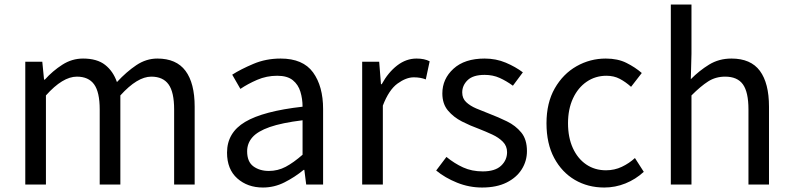

<svg xmlns="http://www.w3.org/2000/svg" viewBox="-20 -816 3501 849"><path d="M91.8 0V-543H167L174.8 -463.9H178.2Q213.4 -502.9 255.9 -530Q298.3 -557.1 347.2 -557.1Q409.2 -557.1 444.8 -529.1Q480.5 -501 497.1 -453.1Q539.1 -498.5 582.8 -527.8Q626.5 -557.1 675.8 -557.1Q759.8 -557.1 800.3 -502.7Q840.8 -448.2 840.8 -344.2V0H750V-332Q750 -408.7 725.3 -442.9Q700.7 -477.1 648.9 -477.1Q587.4 -477.1 512.2 -394V0H420.9V-332Q420.9 -408.7 396.2 -442.9Q371.6 -477.1 319.8 -477.1Q257.3 -477.1 183.1 -394V0Z M1142.6 13.2Q1074.7 13.2 1029.3 -27.1Q983.9 -67.4 983.9 -141.1Q983.9 -229.5 1064.2 -277.1Q1144.5 -324.7 1317.9 -344.2Q1317.9 -378.9 1308.3 -410.4Q1298.8 -441.9 1274.7 -461.4Q1250.5 -481 1205.6 -481Q1158.7 -481 1116.9 -462.9Q1075.2 -444.8 1043 -422.9L1006.8 -485.8Q1044.4 -509.8 1100.1 -533.4Q1155.8 -557.1 1220.7 -557.1Q1319.8 -557.1 1364.3 -495.8Q1408.7 -434.6 1408.7 -334V0H1334L1325.7 -64.9H1322.8Q1283.7 -32.7 1238.3 -9.8Q1192.9 13.2 1142.6 13.2ZM1168.9 -60.1Q1208.5 -60.1 1243.2 -78.4Q1277.8 -96.7 1317.9 -131.8V-284.2Q1226.1 -272.9 1172.6 -254.2Q1119.1 -235.4 1095.9 -208.7Q1072.8 -182.1 1072.8 -147Q1072.8 -100.6 1100.6 -80.3Q1128.4 -60.1 1168.9 -60.1Z M1581.5 0V-543H1656.7L1664.6 -443.8H1668Q1696.3 -495.6 1736.1 -526.4Q1775.9 -557.1 1821.8 -557.1Q1856.9 -557.1 1879.9 -544.9L1862.8 -464.8Q1839.8 -474.1 1809.6 -474.1Q1775.9 -474.1 1737.8 -446.5Q1699.7 -418.9 1672.9 -349.1V0Z M2111.8 13.2Q2054.2 13.2 2001 -8.3Q1947.8 -29.8 1908.7 -62L1954.1 -122.1Q1989.3 -93.3 2027.8 -75.7Q2066.4 -58.1 2114.7 -58.1Q2168.9 -58.1 2195.6 -83Q2222.2 -107.9 2222.2 -143.1Q2222.2 -170.4 2203.6 -189.2Q2185.1 -208 2156.5 -221.2Q2127.9 -234.4 2098.1 -246.1Q2060.1 -259.8 2022.7 -278.8Q1985.4 -297.9 1960.7 -327.4Q1936 -356.9 1936 -402.8Q1936 -467.3 1985.4 -512.2Q2034.7 -557.1 2123 -557.1Q2173.3 -557.1 2216.6 -538.8Q2259.8 -520.5 2292 -496.1L2248 -437Q2219.2 -458 2189.5 -471.4Q2159.7 -484.9 2123 -484.9Q2071.8 -484.9 2047.9 -461.7Q2023.9 -438.5 2023.9 -407.2Q2023.9 -380.9 2041.3 -364.5Q2058.6 -348.1 2085.9 -336.4Q2113.3 -324.7 2144 -313Q2183.6 -297.9 2221.7 -279.3Q2259.8 -260.7 2284.9 -230.2Q2310.1 -199.7 2310.1 -147.9Q2310.1 -104 2287.1 -67.4Q2264.2 -30.8 2220 -8.8Q2175.8 13.2 2111.8 13.2Z M2651.9 13.2Q2579.6 13.2 2522 -20.5Q2464.4 -54.2 2430.4 -117.7Q2396.5 -181.2 2396.5 -271Q2396.5 -361.3 2433.1 -425.3Q2469.7 -489.3 2529.5 -523.2Q2589.4 -557.1 2658.7 -557.1Q2711.9 -557.1 2750.2 -537.8Q2788.6 -518.6 2817.9 -493.2L2770.5 -432.1Q2746.6 -453.6 2720.7 -467.3Q2694.8 -481 2661.6 -481Q2612.8 -481 2574.2 -454.6Q2535.6 -428.2 2513.7 -380.9Q2491.7 -333.5 2491.7 -271Q2491.7 -208.5 2512.9 -161.6Q2534.2 -114.7 2572 -88.9Q2609.9 -63 2659.7 -63Q2697.3 -63 2729.7 -78.4Q2762.2 -93.8 2787.6 -117.2L2826.7 -56.2Q2790.5 -22.9 2745.6 -4.9Q2700.7 13.2 2651.9 13.2Z M2946.3 0V-795.9H3037.6V-578.1L3034.7 -465.8Q3071.8 -503.4 3115.5 -530.3Q3159.2 -557.1 3214.4 -557.1Q3299.8 -557.1 3340.1 -502.7Q3380.4 -448.2 3380.4 -344.2V0H3289.6V-332Q3289.6 -408.7 3265.1 -442.9Q3240.7 -477.1 3186.5 -477.1Q3144.5 -477.1 3111.6 -456.1Q3078.6 -435.1 3037.6 -394V0Z"/></svg>

Font: `nÑOS CN Regular
Style: Regular
Weight: 400
Designer: Ryoko NISHIZUKA ¬âXZm¬º[P (kana & ideographs); Paul D. Hunt (Latin, Greek & Cyrillic); Wenlong ZHANG _ e¬á¬ü¬ô (bopomof
Foundry: Adobe Systems Incorporated
Version: Version 1.004;PS 1.004;hotconv 1.0.82;makeotf.lib2.5.63406